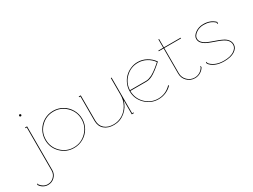

<svg xmlns="http://www.w3.org/2000/svg" viewBox="-199 -1265 2803 2123"><g transform="rotate(-30 1202.5 -203.5)"><path d="M62 -606.9Q62 -611.3 66.7 -616.2Q71.3 -621.1 76.2 -621.1Q80.6 -621.1 84.7 -616.5Q88.9 -611.8 88.9 -606.9Q88.9 -602.5 85 -598.4Q81.1 -594.2 76.2 -594.2Q71.3 -594.2 66.7 -598.1Q62 -602.1 62 -606.9ZM54.2 -463.9H80.1V94.2Q80.1 144 44.9 179Q9.8 213.9 -40 213.9Q-71.8 213.9 -98.6 199Q-125.5 184.1 -142.1 158.2L-143.1 157.2V143.1H-133.8V153.8L-132.8 154.8Q-117.2 177.7 -92.8 191.4Q-68.4 205.1 -40 205.1Q5.9 205.1 38.3 172.9Q70.8 140.6 70.8 94.2V-455.1H54.2Z M413.6 3.9Q315.4 3.9 246.6 -64.9Q177.7 -133.8 177.7 -231.9Q177.7 -296.4 209.2 -351.1Q240.7 -405.8 294.9 -437.5Q349.1 -469.2 413.6 -469.2Q478 -469.2 532.5 -437.5Q586.9 -405.8 618.7 -351.1Q650.4 -296.4 650.4 -231.9Q650.4 -167.5 618.7 -113.3Q586.9 -59.1 532.5 -27.6Q478 3.9 413.6 3.9ZM252.9 -393.3Q186.5 -326.7 186.5 -231.9Q186.5 -137.2 252.9 -70.6Q319.3 -3.9 413.6 -3.9Q507.8 -3.9 574.7 -70.8Q641.6 -137.7 641.6 -231.9Q641.6 -326.2 574.7 -393.1Q507.8 -460 413.6 -460Q319.3 -460 252.9 -393.3Z M922.4 3.9Q846.2 3.9 801.3 -35.2Q756.3 -74.2 756.3 -143.1V-455.1H739.7V-463.9H765.6V-143.1Q765.6 -77.6 807.9 -40.8Q850.1 -3.9 922.4 -3.9Q982.9 -3.9 1034.9 -35.6Q1086.9 -67.4 1118.2 -124.3Q1149.4 -181.2 1149.4 -250V-463.9H1158.7V-8.8H1176.8V0H1149.4V-180.2Q1127.9 -98.6 1064.9 -47.4Q1002 3.9 922.4 3.9Z M1470.2 -241.2Q1489.3 -241.2 1510.7 -248Q1532.2 -254.9 1548.8 -263.4Q1565.4 -272 1587.6 -287.8Q1609.9 -303.7 1621.6 -313Q1633.3 -322.3 1654.1 -340.1Q1674.8 -357.9 1679.2 -361.8Q1647.9 -406.7 1598.4 -433.3Q1548.8 -460 1492.2 -460Q1400.9 -460 1335 -396.5Q1269 -333 1265.1 -241.2ZM1265.1 -231.9Q1265.1 -137.2 1331.5 -70.6Q1397.9 -3.9 1492.2 -3.9Q1540.5 -3.9 1583.3 -23.2Q1626 -42.5 1658.2 -77.1L1666 -70.8Q1633.3 -35.6 1587.9 -15.9Q1542.5 3.9 1492.2 3.9Q1395 3.9 1325.7 -65.4Q1256.3 -134.8 1256.3 -231.9Q1256.3 -279.8 1275.1 -323.7Q1293.9 -367.7 1325.7 -399.4Q1357.4 -431.2 1401.1 -450.2Q1444.8 -469.2 1492.2 -469.2Q1551.8 -469.2 1604 -440.4Q1656.2 -411.6 1689.5 -363.8L1691.4 -360.8L1688 -358.9Q1681.6 -353.5 1657 -332Q1632.3 -310.5 1614.7 -297.1Q1597.2 -283.7 1571.3 -266.6Q1545.4 -249.5 1519.5 -240.7Q1493.7 -231.9 1469.2 -231.9Z M1827.1 -133.8Q1827.1 -80.1 1865.5 -42Q1903.8 -3.9 1957 -3.9Q1992.2 -3.9 2021.5 -21.2Q2050.8 -38.6 2068.4 -67.9V-80.1H2077.1V-65.9V-64.9Q2059.1 -33.7 2026.9 -14.9Q1994.6 3.9 1957 3.9Q1899.4 3.9 1858.9 -36.1Q1818.4 -76.2 1818.4 -133.8V-455.1H1756.3V-463.9H1818.4V-570.8H1827.1V-463.9H2041V-455.1H1827.1Z M2156.7 -73.2Q2179.2 -43.9 2223.1 -23.9Q2267.1 -3.9 2331.1 -3.9Q2412.6 -3.9 2458.7 -34.4Q2504.9 -64.9 2504.9 -106.9Q2504.9 -137.2 2487.1 -160.4Q2469.2 -183.6 2440.9 -198Q2412.6 -212.4 2378.2 -224.9Q2343.8 -237.3 2309.3 -249.5Q2274.9 -261.7 2246.6 -276.4Q2218.3 -291 2200.4 -313.7Q2182.6 -336.4 2182.6 -366.2Q2182.6 -404.3 2227.3 -436.8Q2272 -469.2 2331.1 -469.2Q2421.9 -469.2 2477.1 -414.1L2478 -413.1V-393.1H2468.8V-409.2Q2416.5 -460 2331.1 -460Q2273.9 -460 2232.9 -429.7Q2191.9 -399.4 2191.9 -366.2Q2191.9 -338.4 2209.7 -316.9Q2227.5 -295.4 2255.9 -281.7Q2284.2 -268.1 2318.6 -256.1Q2353 -244.1 2387.2 -231.4Q2421.4 -218.8 2449.7 -203.4Q2478 -188 2495.8 -163.3Q2513.7 -138.7 2513.7 -106.9Q2513.7 -60.1 2464.8 -28.1Q2416 3.9 2331.1 3.9Q2263.7 3.9 2218 -16.6Q2172.4 -37.1 2148.9 -68.8L2147.9 -69.8V-88.9H2156.7Z"/></g></svg>

Font: Rawengulk
Style: Ultralight
Weight: 200
Version: Version 0.92